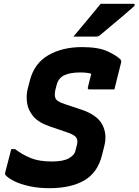

<svg xmlns="http://www.w3.org/2000/svg" viewBox="-20 -967 727 1007"><path d="M410 -720Q496 -720 543.5 -698Q591 -676 611 -656Q618 -649 615 -638Q608 -609 598 -570.5Q588 -532 580 -498H449Q438 -498 441 -509Q444 -524 448.5 -540Q453 -556 459 -580Q437 -587 402 -587Q347 -587 316.5 -572Q286 -557 277 -521L271 -498Q264 -469 271 -451.5Q278 -434 323 -420L407 -392Q490 -364 516.5 -313.5Q543 -263 527 -201L515 -153Q492 -61 421.5 -20.5Q351 20 239 20Q182 20 134 9.5Q86 -1 53.5 -17.5Q21 -34 8 -50Q5 -54 7 -61Q17 -101 25.5 -132.5Q34 -164 39 -185H59Q97 -156 141 -138Q185 -120 252 -120Q311 -120 340.5 -136.5Q370 -153 375 -174L384 -209Q390 -233 378.5 -247.5Q367 -262 326 -275L241 -304Q182 -324 154.5 -357Q127 -390 122 -427Q117 -464 124 -496L137 -546Q160 -635 233.5 -677.5Q307 -720 410 -720ZM508 -947H680Q686 -947 686.5 -942.5Q687 -938 682 -933Q658 -912 639.5 -896Q621 -880 602.5 -864.5Q584 -849 560.5 -829.5Q537 -810 503 -781Q500 -779 495.5 -777Q491 -775 485 -775H365Q403 -821 437 -861Q471 -901 508 -947Z"/></svg>

Font: Recursive Mn Lnr St XBd
Style: Italic
Weight: 800
Italic angle: -15°
Monospace: yes
Version: Version 1.079;hotconv 1.0.112;makeotfexe 2.5.65598; ttfautoh